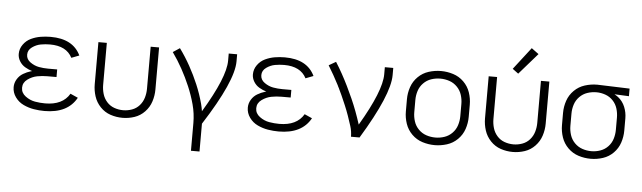

<svg xmlns="http://www.w3.org/2000/svg" viewBox="-55 -983 4710 1409"><g transform="rotate(5 2300.0 -279.0)"><path d="M288 8Q249 8 209.5 1.5Q170 -5 133 -22.5Q96 -40 72 -73.5Q48 -107 48 -147Q48 -178 64.5 -205.5Q81 -233 108 -249Q135 -265 165 -274L173 -276Q146 -284 120.5 -299Q95 -314 79.5 -339.5Q64 -365 64 -393Q64 -431 86.5 -462.5Q109 -494 143 -510Q177 -526 213.5 -532Q250 -538 287 -538Q452 -538 508 -420L451 -398Q408 -482 287 -482Q253 -482 219.5 -476Q186 -470 156 -448.5Q126 -427 126 -393Q126 -359 156.5 -337.5Q187 -316 220.5 -310Q254 -304 288 -304H355V-248H288Q250 -248 213 -241Q176 -234 143 -210Q110 -186 110 -148Q110 -110 143 -85.5Q176 -61 213.5 -54.5Q251 -48 288 -48Q417 -48 468 -135L524 -110Q459 8 288 8Z M863 8Q817 8 774 -6.5Q731 -21 699 -54.5Q667 -88 653 -131.5Q639 -175 639 -220V-530H701V-220Q701 -187 710.5 -154.5Q720 -122 742.5 -96.5Q765 -71 797 -59.5Q829 -48 863 -48Q896 -48 928 -59.5Q960 -71 982.5 -96.5Q1005 -122 1014.5 -154.5Q1024 -187 1024 -220V-530H1086V-220Q1086 -175 1072 -131.5Q1058 -88 1026 -54.5Q994 -21 951 -6.5Q908 8 863 8Z M1385 205V0Q1385 -69 1367 -135.5Q1349 -202 1322 -265.5Q1295 -329 1262 -389Q1229 -449 1189 -505L1239 -538Q1282 -479 1317.5 -415Q1353 -351 1381.5 -283.5Q1410 -216 1429 -145Q1436 -118 1440 -91Q1599 -355 1599 -477V-530H1661V-477Q1661 -332 1448 0V205Z M2013 8Q1974 8 1934.5 1.5Q1895 -5 1858 -22.5Q1821 -40 1797 -73.5Q1773 -107 1773 -147Q1773 -178 1789.5 -205.5Q1806 -233 1833 -249Q1860 -265 1890 -274L1898 -276Q1871 -284 1845.5 -299Q1820 -314 1804.5 -339.5Q1789 -365 1789 -393Q1789 -431 1811.5 -462.5Q1834 -494 1868 -510Q1902 -526 1938.5 -532Q1975 -538 2012 -538Q2177 -538 2233 -420L2176 -398Q2133 -482 2012 -482Q1978 -482 1944.5 -476Q1911 -470 1881 -448.5Q1851 -427 1851 -393Q1851 -359 1881.5 -337.5Q1912 -316 1945.5 -310Q1979 -304 2013 -304H2080V-248H2013Q1975 -248 1938 -241Q1901 -234 1868 -210Q1835 -186 1835 -148Q1835 -110 1868 -85.5Q1901 -61 1938.5 -54.5Q1976 -48 2013 -48Q2142 -48 2193 -135L2249 -110Q2184 8 2013 8Z M2546 0Q2546 -40 2534 -78Q2522 -116 2509 -153Q2496 -190 2480.5 -226.5Q2465 -263 2449 -299Q2440 -319 2430 -339L2426 -348L2421 -357L2417 -366L2415 -370Q2397 -405 2377.5 -439.5Q2358 -474 2337 -508L2389 -538Q2415 -497 2438.5 -454.5Q2462 -412 2483.5 -368Q2505 -324 2525 -279Q2545 -234 2562 -188.5Q2579 -143 2594 -96L2595 -94Q2749 -355 2749 -477V-530H2811V-477Q2811 -332 2609 0Z M3163 8Q3117 8 3072.5 -6Q3028 -20 2994.5 -53Q2961 -86 2946 -130Q2931 -174 2931 -220V-310Q2931 -356 2946 -400Q2961 -444 2994.5 -477Q3028 -510 3072.5 -524Q3117 -538 3163 -538Q3208 -538 3252.5 -524Q3297 -510 3330.5 -477Q3364 -444 3379 -400Q3394 -356 3394 -310V-220Q3394 -174 3379 -130Q3364 -86 3330.5 -53Q3297 -20 3252.5 -6Q3208 8 3163 8ZM3163 -48Q3197 -48 3229.5 -59Q3262 -70 3286.5 -95Q3311 -120 3321.5 -153Q3332 -186 3332 -220V-310Q3332 -344 3321.5 -377Q3311 -410 3286.5 -435Q3262 -460 3229.5 -471Q3197 -482 3163 -482Q3128 -482 3095.5 -471Q3063 -460 3038.5 -435Q3014 -410 3003.5 -377Q2993 -344 2993 -310V-220Q2993 -186 3003.5 -153Q3014 -120 3038.5 -95Q3063 -70 3095.5 -59Q3128 -48 3163 -48Z M3728 -568 3685 -600 3811 -763 3864 -724ZM3738 8Q3692 8 3649 -6.5Q3606 -21 3574 -54.5Q3542 -88 3528 -131.5Q3514 -175 3514 -220V-530H3576V-220Q3576 -187 3585.5 -154.5Q3595 -122 3617.5 -96.5Q3640 -71 3672 -59.5Q3704 -48 3738 -48Q3771 -48 3803 -59.5Q3835 -71 3857.5 -96.5Q3880 -122 3889.5 -154.5Q3899 -187 3899 -220V-530H3961V-220Q3961 -175 3947 -131.5Q3933 -88 3901 -54.5Q3869 -21 3826 -6.5Q3783 8 3738 8Z M4312 8Q4266 8 4222 -6Q4178 -20 4144.5 -53Q4111 -86 4096 -130Q4081 -174 4081 -220V-310Q4081 -356 4096 -400Q4111 -444 4144.5 -477Q4178 -510 4222.5 -524Q4267 -538 4313 -538H4314L4552 -530V-474L4445 -479Q4460 -471 4473 -461Q4507 -434 4523.5 -393.5Q4540 -353 4540 -310V-220Q4540 -174 4525.5 -130.5Q4511 -87 4478.5 -54Q4446 -21 4402 -6.5Q4358 8 4312 8ZM4312 -48Q4346 -48 4378.5 -59.5Q4411 -71 4434.5 -96Q4458 -121 4468 -153.5Q4478 -186 4478 -220V-310Q4478 -344 4468 -376.5Q4458 -409 4434.5 -434Q4411 -459 4378.5 -470.5Q4346 -482 4313 -482Q4278 -482 4245.5 -471Q4213 -460 4188.5 -435Q4164 -410 4153.5 -377Q4143 -344 4143 -310V-220Q4143 -186 4153.5 -153Q4164 -120 4188.5 -95Q4213 -70 4245.5 -59Q4278 -48 4312 -48Z"/></g></svg>

Font: Jozsika Light
Style: Regular
Weight: 300
Monospace: yes
Designer: Belleve Invis
Foundry: Belleve Invis
Version: 2.1.0